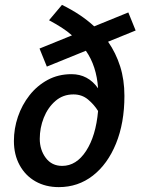

<svg xmlns="http://www.w3.org/2000/svg" viewBox="-20 -755 579 787"><path d="M143 -186Q143 -141 167.5 -108Q192 -75 235 -75Q293 -75 333 -136.5Q373 -198 382 -300Q366 -326 341 -347Q316 -368 281 -368Q238 -368 207 -341Q176 -314 159.5 -272.5Q143 -231 143 -186ZM221 12Q167 12 125.5 -11.5Q84 -35 60.5 -78Q37 -121 37 -177Q37 -228 53.5 -276.5Q70 -325 101 -364.5Q132 -404 175.5 -427.5Q219 -451 273 -451Q341 -451 382 -393Q376 -484 332 -547L172 -482L142 -556L275 -610Q256 -627 232.5 -642Q209 -657 181 -672L234 -735Q312 -697 366 -647L506 -704L536 -630L423 -584Q455 -538 472.5 -483Q490 -428 490 -362Q490 -251 455.5 -166.5Q421 -82 360.5 -35Q300 12 221 12Z"/></svg>

Font: Source Sans 3 Semibold
Style: Italic
Weight: 600
Italic angle: -11°
Designer: Paul D. Hunt
Foundry: Adobe
Version: Version 3.052;hotconv 1.1.0;makeotfexe 2.6.0